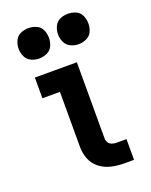

<svg xmlns="http://www.w3.org/2000/svg" viewBox="-143 -839 718 915"><g transform="rotate(-20 216.0 -381.0)"><path d="M324 0H375V-105H324Q313 -105 301.5 -109Q290 -113 284 -123Q278 -133 278 -145V-530H65V-425H154V-145Q154 -113 166 -83Q178 -53 204 -33.5Q230 -14 261.5 -7Q293 0 324 0ZM316 -608Q337 -608 356.5 -617Q376 -626 384.5 -645Q393 -664 393 -685Q393 -706 384.5 -725.5Q376 -745 356.5 -753.5Q337 -762 316 -762Q295 -762 276 -753.5Q257 -745 248 -725.5Q239 -706 239 -685Q239 -664 248 -645Q257 -626 276 -617Q295 -608 316 -608ZM116 -608Q137 -608 156.5 -617Q176 -626 184.5 -645Q193 -664 193 -685Q193 -706 184.5 -725.5Q176 -745 156.5 -753.5Q137 -762 116 -762Q95 -762 76 -753.5Q57 -745 48 -725.5Q39 -706 39 -685Q39 -664 48 -645Q57 -626 76 -617Q95 -608 116 -608Z"/></g></svg>

Font: Iosevka Sparkle
Style: Bold
Weight: 700
Designer: Belleve Invis
Foundry: Belleve Invis
Version: Version 4.5.0; ttfautohint (v1.8.3)